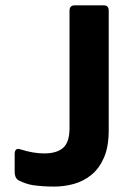

<svg xmlns="http://www.w3.org/2000/svg" viewBox="-20 -687 499 720"><path d="M183 12.7Q140.7 12.7 103 7.3Q76.3 2.7 51.7 -9.7Q35 -17.3 35 -44V-108.7Q35 -134.3 56.7 -127Q104 -111.7 145.7 -111.7Q193.7 -111.7 217.2 -133Q240.7 -154.3 240.7 -206.3V-647Q240.7 -666.3 259.3 -667H369.3Q387.7 -667 387.7 -647V-199Q387.7 -137 370 -96.2Q352.3 -55.3 322.8 -31.3Q293.3 -7.3 257 2.7Q220.7 12.7 183 12.7Z"/></svg>

Font: Vivano Light
Style: Regular
Weight: 300
Designer: Joe Prince, Josias Burgherr
Version: Version 2.064;September 19, 2022;FontCreator 14.0.0.2877 64-